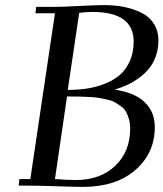

<svg xmlns="http://www.w3.org/2000/svg" viewBox="-20 -729 642 754"><path d="M53.2 0 56.2 -25.9H99.1L195.8 -676.8H119.1L122.1 -702.1H196.8Q229 -702.1 292.5 -705.6Q356 -709 389.2 -709Q428.7 -709 463.9 -702.4Q499 -695.8 531.5 -680.9Q564 -666 583 -637.5Q602.1 -608.9 602.1 -569.8Q602.1 -537.6 592.3 -509.5Q582.5 -481.4 566.4 -461.2Q550.3 -440.9 527.3 -424.1Q504.4 -407.2 481 -396.2Q457.5 -385.3 430.2 -377Q508.8 -365.7 548.3 -327.6Q587.9 -289.6 587.9 -230Q587.9 -127.9 511.7 -61.5Q435.5 4.9 306.2 4.9Q275.4 4.9 203.1 2.4Q130.9 0 95.2 0ZM195.8 -25.9Q244.6 -22 276.9 -22Q374 -22 432.6 -77.9Q491.2 -133.8 491.2 -224.1Q491.2 -244.6 486.3 -261.5Q481.4 -278.3 474.4 -290.8Q467.3 -303.2 453.6 -312.7Q439.9 -322.3 428.5 -328.6Q417 -335 396.5 -339.1Q376 -343.3 362.3 -345.5Q348.6 -347.7 323.5 -348.6Q298.3 -349.6 284.4 -349.9Q270.5 -350.1 243.2 -350.1ZM246.1 -376Q284.7 -376 319.1 -380.9Q353.5 -385.7 388.4 -398.9Q423.3 -412.1 448.5 -432.9Q473.6 -453.6 489.3 -487.8Q504.9 -522 504.9 -565.9Q504.9 -682.1 342.8 -682.1Q330.1 -682.1 317.1 -681.2Q304.2 -680.2 297.9 -679.2L291 -678.2Z"/></svg>

Font: Dehuti
Style: Bold-Italic
Weight: 700
Version: Version 1.2